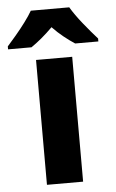

<svg xmlns="http://www.w3.org/2000/svg" viewBox="-105 -897 506 841"><g transform="rotate(-5 147.5 -476.0)"><path d="M226 -93H67V-642H226ZM232 -859Q252 -825 285 -784Q318 -743 346 -712V-699H244Q221 -714 196 -734Q171 -754 147 -779Q122 -754 98 -734Q74 -714 52 -699H-51V-712Q-34 -731 -12 -757Q10 -783 30.5 -810.5Q51 -838 63 -859Z"/></g></svg>

Font: Noto Sans Telugu UI SemiCondensed ExtraBold
Style: Regular
Weight: 800
Width: 4
Designer: Jelle Bosma - Monotype Design Team
Foundry: Monotype Imaging Inc.
Version: Version 2.005; ttfautohint (v1.8.4.7-5d5b)